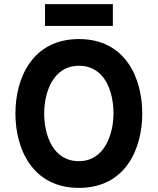

<svg xmlns="http://www.w3.org/2000/svg" viewBox="-20 -902 767 934"><path d="M199 -776H529V-882H199ZM364 12C590 12 672 -177 672 -350C672 -523 590 -712 364 -712C138 -712 55 -523 55 -350C55 -177 138 12 364 12ZM364 -118C238 -118 195 -244 195 -350C195 -451 237 -582 364 -582C490 -582 532 -457 532 -350C532 -249 488 -118 364 -118Z"/></svg>

Font: Overpass ExtraBold
Style: Regular
Weight: 800
Designer: Delve Withrington, Thomas Jockin
Foundry: Delve Fonts
Version: Version 3.000;DELV;Overpass